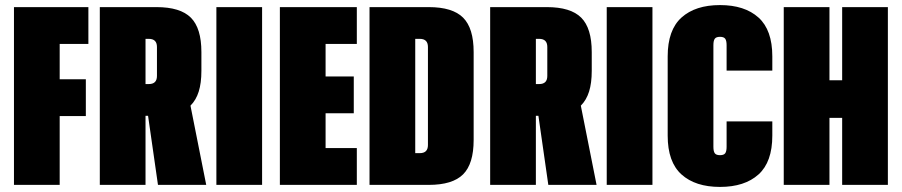

<svg xmlns="http://www.w3.org/2000/svg" viewBox="-20 -728 3551 756"><path d="M215 -416H318V-271H215V0H35V-700H328V-555H215Z M563 -272H553V0H373V-700H596Q690 -700 731.5 -658.5Q773 -617 773 -523V-449Q773 -401 762.5 -367.5Q752 -334 730 -312L792 0H602ZM553 -397H566Q598 -397 598 -429V-543Q598 -575 566 -575H553Z M1012 -700V0H832V-700Z M1262 -427H1373V-282H1262V-145H1385V0H1082V-700H1385V-555H1262Z M1845 -523V-177Q1845 -83 1803.5 -41.5Q1762 0 1668 0H1435V-700H1668Q1762 -700 1803.5 -658.5Q1845 -617 1845 -523ZM1665 -543Q1665 -575 1633 -575H1615V-125H1633Q1665 -125 1665 -157Z M2100 -272H2090V0H1910V-700H2133Q2227 -700 2268.5 -658.5Q2310 -617 2310 -523V-449Q2310 -401 2299.5 -367.5Q2289 -334 2267 -312L2329 0H2139ZM2090 -397H2103Q2135 -397 2135 -429V-543Q2135 -575 2103 -575H2090Z M2549 -700V0H2369V-700Z M2841 -250H3021V-194Q3021 -90 2966.5 -41Q2912 8 2815 8Q2718 8 2663.5 -41Q2609 -90 2609 -194V-506Q2609 -610 2663.5 -659Q2718 -708 2815 -708Q2912 -708 2966.5 -659Q3021 -610 3021 -506V-450H2841V-550Q2841 -568 2835.5 -575.5Q2830 -583 2815 -583Q2800 -583 2794.5 -575.5Q2789 -568 2789 -550V-150Q2789 -132 2794.5 -124.5Q2800 -117 2815 -117Q2830 -117 2835.5 -124.5Q2841 -132 2841 -150Z M3476 -700V0H3296V-264H3246V0H3066V-700H3246V-412H3296V-700Z"/></svg>

Font: FFF_AZADLIQ Black
Style: Regular
Weight: 900
Designer: bBox Type GmbH
Foundry: bBox Type GmbH
Version: Version 1.001